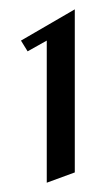

<svg xmlns="http://www.w3.org/2000/svg" viewBox="-20 -708 240 411"><path d="M80.1 -316.9V-621.1L39.1 -598.1L24.9 -621.1L140.1 -688V-338.9Z"/></svg>

Font: Redressed
Style: Regular
Weight: 400
Designer: Astigmatic (AOETI)
Foundry: Astigmatic (AOETI)
Version: Version 1.000